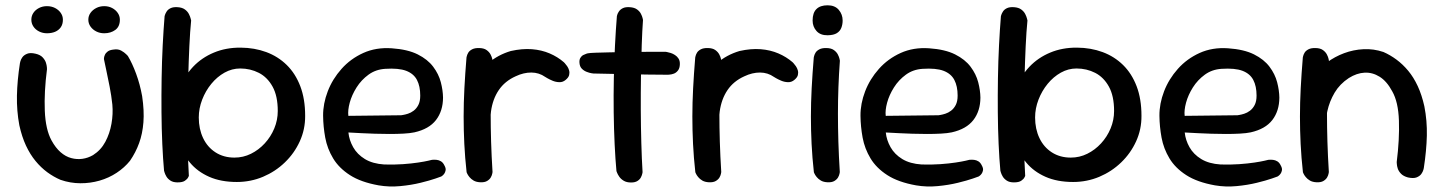

<svg xmlns="http://www.w3.org/2000/svg" viewBox="-20 -676 5346 711"><path d="M204 -10.1Q178.9 -20.8 155.2 -38.1Q131.6 -55.5 111.6 -79.8Q91.5 -104.1 76.2 -136.8Q61 -169.5 51.6 -212.1Q41.6 -265.8 42.7 -321.7Q43.8 -377.6 53.8 -442Q53.8 -442 55.5 -449Q57.2 -456 62.9 -464.1Q68.6 -472.1 80.4 -476.9Q92.1 -481.8 112.1 -477Q129.2 -473 138.1 -463.4Q146.9 -453.8 150 -444.1Q153.1 -434.4 153.6 -427.1Q154 -419.8 154 -419.8Q143.1 -335.4 145.9 -265.8Q148.8 -196.1 170.8 -156Q185.8 -128.5 204.4 -112.3Q223 -96.1 243.8 -90.6Q264.6 -85 285.2 -87.9Q305.9 -90.8 324.5 -101.6Q353.6 -120 370 -150.7Q386.4 -181.4 392.8 -217.8Q399.2 -254.1 396 -289.1Q392.5 -321.8 386 -355.2Q379.5 -388.6 373.6 -415.8Q367.8 -443 364.9 -457.2Q364.9 -457.2 365.2 -461.9Q365.6 -466.6 368.6 -473.2Q371.5 -479.9 379.1 -485.6Q386.8 -491.2 401.5 -492.6Q417.1 -495 428.8 -488.6Q440.4 -482.1 446.9 -475.5Q453.4 -468.9 453.4 -468.9Q469.9 -441.5 484.1 -402.8Q498.4 -364.1 506.4 -319.8Q514.4 -265.8 511.1 -223.2Q507.8 -180.6 495.2 -146.2Q482.8 -111.8 461.4 -80.6Q440.9 -55.1 412 -36.1Q383.1 -17 348.7 -7.1Q314.2 2.8 277.4 2.6Q240.5 2.5 204 -10.1ZM365.9 -552.8Q349.9 -552.8 336.6 -559.5Q323.3 -566.2 315.2 -577.6Q307.1 -589 307.1 -603.1Q307.1 -617.1 315.2 -628.4Q323.2 -639.6 336.5 -646.4Q349.8 -653.2 366 -653.2Q382.1 -653.2 395.1 -646.4Q408.1 -639.6 416 -628.2Q423.9 -616.8 423.9 -603.1Q423.9 -577.6 407 -565.2Q390 -552.8 365.9 -552.8ZM154 -552.8Q137.9 -552.8 124.6 -559.6Q111.2 -566.4 103.7 -577.8Q96.1 -589.1 96.1 -603.1Q96.1 -617.1 103.7 -628.4Q111.2 -639.6 124.5 -646.4Q137.7 -653.2 153.8 -653.2Q170.5 -653.2 183.8 -646.4Q197.1 -639.6 205 -628.2Q212.9 -616.8 212.9 -603.1Q212.9 -586.1 205 -574.9Q197.1 -563.8 183.9 -558.2Q170.7 -552.8 154 -552.8Z M857 -2.1Q797.9 -2.1 754.4 -21.4Q711 -40.6 683.2 -74.1Q655.4 -107.5 641.7 -151.6Q628 -195.6 628 -245.6Q628 -300.9 645.4 -347.8Q662.8 -394.6 694.9 -428.6Q727 -462.5 771.9 -481.2Q816.8 -500 871.4 -499.6Q922.6 -499.2 966.1 -483.1Q1009.5 -467 1041.8 -435.4Q1074 -403.8 1092 -356.8Q1110 -309.8 1110 -247Q1110.4 -197 1090.2 -152.7Q1070 -108.4 1034.9 -74.6Q999.9 -40.8 954.1 -21.4Q908.2 -2.1 857 -2.1ZM637.6 -0.6Q621.2 -0.6 611.2 -7.2Q601.1 -13.9 596.2 -22.4Q591.2 -31 589.4 -37.4Q587.5 -43.9 587.5 -43.9Q583.5 -87.2 581 -142.9Q578.5 -198.6 578 -260.9Q577.5 -323.2 578.5 -386.2Q579.5 -449.2 582.5 -508.1Q585.5 -567 589.5 -616Q589.5 -616 591.1 -621.3Q592.8 -626.6 597.4 -633.8Q602 -641 611.9 -645.8Q621.8 -650.5 638 -649.4Q655 -648.2 664.9 -640.8Q674.9 -633.4 679.7 -623.7Q684.5 -614 686.1 -607.1Q687.8 -600.2 687.8 -600.2Q683.8 -560.2 681.2 -504.8Q678.6 -449.2 677 -386.2Q675.4 -323.2 674.9 -258.6Q674.5 -193.9 675.4 -133.7Q676.4 -73.5 679.4 -24.5Q679.4 -24.5 676.5 -18.7Q673.6 -12.9 664.9 -6.8Q656.2 -0.6 637.6 -0.6ZM848.2 -92.4Q880.8 -92.4 909.4 -106.6Q938.1 -120.8 960.4 -145.1Q982.8 -169.4 995.7 -200.4Q1008.6 -231.5 1008.6 -264.9Q1008.6 -320.5 989.4 -355.2Q970.2 -390 938.6 -406.2Q907 -422.4 869.4 -422.4Q839 -422.4 811.4 -407Q783.9 -391.6 762.6 -365.6Q741.2 -339.5 728.7 -307.1Q716.1 -274.6 716.1 -240.9Q716.1 -198.6 732.1 -164.8Q748.1 -131 778.2 -111.7Q808.2 -92.4 848.2 -92.4Z M1382.2 10.4Q1316.2 -1.4 1275.7 -27.6Q1235.1 -53.8 1213.6 -89.6Q1192 -125.4 1184.4 -166.3Q1176.9 -207.2 1176.5 -247.2Q1176.1 -292.1 1193.7 -337.8Q1211.2 -383.4 1244.7 -420.9Q1278.1 -458.5 1325.4 -479.9Q1372.6 -501.2 1430.6 -497.2Q1489.6 -493.2 1526.8 -474.6Q1564 -455.9 1584.2 -428.8Q1604.5 -401.8 1612.4 -371.6Q1620.2 -341.5 1620.6 -314.6Q1620.4 -265.1 1594.6 -231.6Q1568.8 -198.1 1514.5 -185.9Q1498.5 -182.5 1474.4 -181.2Q1450.4 -179.9 1422.8 -179.9Q1395.2 -179.9 1368.4 -180.8Q1341.5 -181.6 1319.4 -182.8Q1297.4 -184 1283.8 -184.7Q1270.2 -185.4 1270.2 -185.4Q1273 -157.2 1287.9 -130.8Q1302.8 -104.4 1331.3 -87Q1359.9 -69.6 1403 -66.9Q1440.1 -65.8 1472.2 -68.1Q1504.4 -70.4 1528.6 -74.1Q1552.9 -77.8 1566.1 -80.9Q1579.4 -84.1 1579.4 -84.1Q1579.4 -84.1 1584.4 -84.4Q1589.5 -84.8 1597.4 -84Q1605.2 -83.2 1613 -78.6Q1620.8 -73.9 1625.8 -63.2Q1631.5 -53.1 1630.2 -45.6Q1628.9 -38 1625.1 -32.7Q1621.2 -27.4 1617.6 -24.9Q1613.9 -22.4 1613.9 -22.4Q1613.9 -22.4 1592.8 -14.9Q1571.6 -7.5 1537.2 0.9Q1502.8 9.4 1462.1 13.2Q1421.4 17.1 1382.2 10.4ZM1270 -247 1465.5 -249.2Q1465.5 -249.2 1472.8 -250.4Q1480 -251.5 1490.7 -254.9Q1501.4 -258.2 1511.9 -266.1Q1522.4 -274 1529.3 -287.4Q1536.2 -300.8 1536.2 -322Q1536.2 -356.8 1524.1 -379.9Q1512 -403.1 1484.1 -413.8Q1456.1 -424.4 1406.4 -421.1Q1371.4 -418.9 1344.8 -399.6Q1318.1 -380.2 1300.4 -352.2Q1282.8 -324.2 1275.1 -295.8Q1267.4 -267.2 1270 -247Z M1753.9 -114.4Q1741.4 -113 1733.8 -119.8Q1726.2 -126.6 1722.6 -136.3Q1719 -146 1717.7 -153.8Q1716.4 -161.6 1716.4 -161.6Q1712.8 -179 1710.9 -188.6Q1709 -198.2 1709.1 -206.6Q1709.1 -214.9 1709.7 -227.8Q1710.2 -240.8 1710.9 -264.1Q1714.9 -323.1 1734.6 -368.1Q1754.2 -413 1789.2 -443Q1824.2 -473 1871.5 -487.1Q1913.9 -496.6 1949.9 -493.8Q1985.9 -490.9 2015.4 -478.2Q2044.9 -465.6 2068 -445.6Q2068 -445.6 2071.8 -441.6Q2075.6 -437.6 2080.3 -430.8Q2085 -424 2087.4 -415.6Q2089.8 -407.1 2087.6 -398Q2085.4 -388.9 2074.5 -380Q2064.1 -371.2 2051 -371.7Q2037.9 -372.1 2026.1 -377.1Q2014.4 -382 2006.6 -386.6Q1998.9 -391.2 1998.9 -391.2Q1976.2 -407.2 1947.6 -407.4Q1918.9 -407.5 1889.5 -393.5Q1849.4 -375.5 1826.9 -342.2Q1804.4 -308.9 1798.2 -263.2Q1795.6 -237.9 1794.2 -222.6Q1792.9 -207.4 1792.2 -196.9Q1791.5 -186.4 1791.8 -175.1Q1792.1 -163.9 1793.1 -145.5Q1793.1 -145.5 1790.8 -138.5Q1788.5 -131.5 1780.1 -124.3Q1771.8 -117.1 1753.9 -114.4ZM1758.1 -1Q1743.6 -1.8 1734.1 -7.2Q1724.5 -12.8 1718.5 -20.2Q1712.5 -27.6 1710.2 -32.9Q1707.9 -38.2 1707.9 -38.2Q1701.9 -92.2 1699.4 -143Q1696.9 -193.8 1696.9 -244.4Q1696.9 -295.1 1699.7 -348.9Q1702.5 -402.6 1707.5 -463.2Q1707.5 -463.2 1708.8 -468.6Q1710 -473.9 1714.2 -481.1Q1718.5 -488.2 1728.4 -493.4Q1738.2 -498.5 1754.5 -498.1Q1771.9 -497.8 1781.8 -490.7Q1791.8 -483.6 1796.6 -474.3Q1801.4 -465 1802.8 -458.1Q1804.2 -451.2 1804.2 -451.2Q1800.6 -401.4 1798.8 -353Q1797 -304.6 1797 -254.8Q1797 -204.9 1798.6 -151.4Q1800.2 -97.9 1803.9 -38.8Q1803.9 -38.8 1802.8 -32.8Q1801.8 -26.8 1797.5 -19.1Q1793.2 -11.5 1783.9 -5.9Q1774.5 -0.2 1758.1 -1Z M2317 -0.2Q2300.5 -0.2 2290 -6.5Q2279.4 -12.8 2273.5 -21.3Q2267.6 -29.8 2265.2 -36.1Q2262.8 -42.4 2262.8 -42.4Q2258.8 -85.4 2256.1 -141.4Q2253.4 -197.5 2252.6 -260Q2251.8 -322.5 2253.1 -385.7Q2254.4 -448.9 2257.4 -507.9Q2260.4 -567 2264.4 -616Q2264.4 -616 2265.8 -621.3Q2267.2 -626.6 2272.1 -633.8Q2276.9 -641 2286.6 -645.8Q2296.2 -650.5 2312.3 -649.4Q2329.5 -648.2 2339.2 -641Q2349 -633.8 2353.5 -624.7Q2358.1 -615.7 2359.6 -608.9Q2361.1 -602.1 2361.1 -602.1Q2358.2 -562.9 2356.4 -508.9Q2354.6 -454.9 2353.6 -393.6Q2352.6 -332.2 2352.9 -269.1Q2353.2 -205.9 2354.9 -146.6Q2356.5 -87.4 2359.5 -38.4Q2359.5 -38.4 2358.4 -32.7Q2357.3 -26.9 2353.4 -19.3Q2349.6 -11.7 2340.8 -6Q2332 -0.2 2317 -0.2ZM2453.5 -399.2Q2374.5 -399.6 2303.9 -401.2Q2233.2 -402.8 2177.6 -403.8Q2177.6 -403.8 2170.4 -404.8Q2163.1 -405.9 2152.9 -409.8Q2142.6 -413.6 2134.8 -421.4Q2127 -429.2 2125.9 -442.6Q2124.8 -454.5 2129.1 -461.6Q2133.4 -468.8 2140 -472.2Q2146.6 -475.6 2151.5 -477.1Q2156.4 -478.5 2156.4 -478.5Q2164.4 -480.1 2186.2 -480.8Q2208.1 -481.5 2238.9 -482.2Q2269.8 -482.9 2305.4 -483.4Q2341.1 -483.9 2377.1 -484.1Q2413.1 -484.2 2445.1 -484.2Q2445.1 -484.2 2450.5 -483.2Q2455.9 -482.2 2463.8 -479.8Q2471.6 -477.4 2479.6 -472.2Q2487.6 -467.1 2492.8 -458.9Q2498 -450.8 2497.6 -438.2Q2497.2 -423.2 2490.4 -414.7Q2483.5 -406.1 2475 -403.2Q2466.6 -400.2 2460.1 -399.8Q2453.5 -399.2 2453.5 -399.2Z M2600.9 -114.4Q2588.4 -113 2580.8 -119.8Q2573.2 -126.6 2569.6 -136.3Q2566 -146 2564.7 -153.8Q2563.4 -161.6 2563.4 -161.6Q2559.8 -179 2557.9 -188.6Q2556 -198.2 2556.1 -206.6Q2556.1 -214.9 2556.7 -227.8Q2557.2 -240.8 2557.9 -264.1Q2561.9 -323.1 2581.6 -368.1Q2601.2 -413 2636.2 -443Q2671.2 -473 2718.5 -487.1Q2760.9 -496.6 2796.9 -493.8Q2832.9 -490.9 2862.4 -478.2Q2891.9 -465.6 2915 -445.6Q2915 -445.6 2918.8 -441.6Q2922.6 -437.6 2927.3 -430.8Q2932 -424 2934.4 -415.6Q2936.8 -407.1 2934.6 -398Q2932.4 -388.9 2921.5 -380Q2911.1 -371.2 2898 -371.7Q2884.9 -372.1 2873.1 -377.1Q2861.4 -382 2853.6 -386.6Q2845.9 -391.2 2845.9 -391.2Q2823.2 -407.2 2794.6 -407.4Q2765.9 -407.5 2736.5 -393.5Q2696.4 -375.5 2673.9 -342.2Q2651.4 -308.9 2645.2 -263.2Q2642.6 -237.9 2641.2 -222.6Q2639.9 -207.4 2639.2 -196.9Q2638.5 -186.4 2638.8 -175.1Q2639.1 -163.9 2640.1 -145.5Q2640.1 -145.5 2637.8 -138.5Q2635.5 -131.5 2627.1 -124.3Q2618.8 -117.1 2600.9 -114.4ZM2605.1 -1Q2590.6 -1.8 2581.1 -7.2Q2571.5 -12.8 2565.5 -20.2Q2559.5 -27.6 2557.2 -32.9Q2554.9 -38.2 2554.9 -38.2Q2548.9 -92.2 2546.4 -143Q2543.9 -193.8 2543.9 -244.4Q2543.9 -295.1 2546.7 -348.9Q2549.5 -402.6 2554.5 -463.2Q2554.5 -463.2 2555.8 -468.6Q2557 -473.9 2561.2 -481.1Q2565.5 -488.2 2575.4 -493.4Q2585.2 -498.5 2601.5 -498.1Q2618.9 -497.8 2628.8 -490.7Q2638.8 -483.6 2643.6 -474.3Q2648.4 -465 2649.8 -458.1Q2651.2 -451.2 2651.2 -451.2Q2647.6 -401.4 2645.8 -353Q2644 -304.6 2644 -254.8Q2644 -204.9 2645.6 -151.4Q2647.2 -97.9 2650.9 -38.8Q2650.9 -38.8 2649.8 -32.8Q2648.8 -26.8 2644.5 -19.1Q2640.2 -11.5 2630.9 -5.9Q2621.5 -0.2 2605.1 -1Z M3044.1 -1Q3029.6 -1.8 3020.1 -7.2Q3010.5 -12.8 3004.5 -20.2Q2998.5 -27.6 2996.2 -32.9Q2993.9 -38.2 2993.9 -38.2Q2987.9 -92.2 2985.4 -143Q2982.9 -193.8 2982.9 -244.4Q2982.9 -295.1 2985.7 -348.9Q2988.5 -402.6 2993.5 -463.2Q2993.5 -463.2 2994.8 -468.6Q2996 -473.9 3000.2 -481.1Q3004.5 -488.2 3014.4 -493.4Q3024.2 -498.5 3040.5 -498.1Q3057.9 -497.8 3067.8 -490.7Q3077.8 -483.6 3082.6 -474.3Q3087.4 -465 3088.8 -458.1Q3090.2 -451.2 3090.2 -451.2Q3086.6 -401.4 3084.8 -353Q3083 -304.6 3083 -254.8Q3083 -204.9 3084.6 -151.4Q3086.2 -97.9 3089.9 -38.8Q3089.9 -38.8 3088.8 -32.8Q3087.8 -26.8 3083.5 -19.1Q3079.2 -11.5 3069.9 -5.9Q3060.5 -0.2 3044.1 -1ZM3045 -545.4Q3017.9 -545 3003.6 -561.2Q2989.2 -577.4 2989.2 -600Q2989.2 -628.6 3003.4 -642.5Q3017.5 -656.4 3044.6 -656.4Q3071.8 -656.4 3086.1 -639.5Q3100.4 -622.6 3100.4 -600Q3100.4 -585.4 3095.5 -572.9Q3090.6 -560.4 3078.7 -553.1Q3066.8 -545.8 3045 -545.4Z M3372.2 10.4Q3306.2 -1.4 3265.7 -27.6Q3225.1 -53.8 3203.6 -89.6Q3182 -125.4 3174.4 -166.3Q3166.9 -207.2 3166.5 -247.2Q3166.1 -292.1 3183.7 -337.8Q3201.2 -383.4 3234.7 -420.9Q3268.1 -458.5 3315.4 -479.9Q3362.6 -501.2 3420.6 -497.2Q3479.6 -493.2 3516.8 -474.6Q3554 -455.9 3574.2 -428.8Q3594.5 -401.8 3602.4 -371.6Q3610.2 -341.5 3610.6 -314.6Q3610.4 -265.1 3584.6 -231.6Q3558.8 -198.1 3504.5 -185.9Q3488.5 -182.5 3464.4 -181.2Q3440.4 -179.9 3412.8 -179.9Q3385.2 -179.9 3358.4 -180.8Q3331.5 -181.6 3309.4 -182.8Q3287.4 -184 3273.8 -184.7Q3260.2 -185.4 3260.2 -185.4Q3263 -157.2 3277.9 -130.8Q3292.8 -104.4 3321.3 -87Q3349.9 -69.6 3393 -66.9Q3430.1 -65.8 3462.2 -68.1Q3494.4 -70.4 3518.6 -74.1Q3542.9 -77.8 3556.1 -80.9Q3569.4 -84.1 3569.4 -84.1Q3569.4 -84.1 3574.4 -84.4Q3579.5 -84.8 3587.4 -84Q3595.2 -83.2 3603 -78.6Q3610.8 -73.9 3615.8 -63.2Q3621.5 -53.1 3620.2 -45.6Q3618.9 -38 3615.1 -32.7Q3611.2 -27.4 3607.6 -24.9Q3603.9 -22.4 3603.9 -22.4Q3603.9 -22.4 3582.8 -14.9Q3561.6 -7.5 3527.2 0.9Q3492.8 9.4 3452.1 13.2Q3411.4 17.1 3372.2 10.4ZM3260 -247 3455.5 -249.2Q3455.5 -249.2 3462.8 -250.4Q3470 -251.5 3480.7 -254.9Q3491.4 -258.2 3501.9 -266.1Q3512.4 -274 3519.3 -287.4Q3526.2 -300.8 3526.2 -322Q3526.2 -356.8 3514.1 -379.9Q3502 -403.1 3474.1 -413.8Q3446.1 -424.4 3396.4 -421.1Q3361.4 -418.9 3334.8 -399.6Q3308.1 -380.2 3290.4 -352.2Q3272.8 -324.2 3265.1 -295.8Q3257.4 -267.2 3260 -247Z M3954 -2.1Q3894.9 -2.1 3851.4 -21.4Q3808 -40.6 3780.2 -74.1Q3752.4 -107.5 3738.7 -151.6Q3725 -195.6 3725 -245.6Q3725 -300.9 3742.4 -347.8Q3759.8 -394.6 3791.9 -428.6Q3824 -462.5 3868.9 -481.2Q3913.8 -500 3968.4 -499.6Q4019.6 -499.2 4063.1 -483.1Q4106.5 -467 4138.8 -435.4Q4171 -403.8 4189 -356.8Q4207 -309.8 4207 -247Q4207.4 -197 4187.2 -152.7Q4167 -108.4 4131.9 -74.6Q4096.9 -40.8 4051.1 -21.4Q4005.2 -2.1 3954 -2.1ZM3734.6 -0.6Q3718.2 -0.6 3708.2 -7.2Q3698.1 -13.9 3693.2 -22.4Q3688.2 -31 3686.4 -37.4Q3684.5 -43.9 3684.5 -43.9Q3680.5 -87.2 3678 -142.9Q3675.5 -198.6 3675 -260.9Q3674.5 -323.2 3675.5 -386.2Q3676.5 -449.2 3679.5 -508.1Q3682.5 -567 3686.5 -616Q3686.5 -616 3688.1 -621.3Q3689.8 -626.6 3694.4 -633.8Q3699 -641 3708.9 -645.8Q3718.8 -650.5 3735 -649.4Q3752 -648.2 3761.9 -640.8Q3771.9 -633.4 3776.7 -623.7Q3781.5 -614 3783.1 -607.1Q3784.8 -600.2 3784.8 -600.2Q3780.8 -560.2 3778.2 -504.8Q3775.6 -449.2 3774 -386.2Q3772.4 -323.2 3771.9 -258.6Q3771.5 -193.9 3772.4 -133.7Q3773.4 -73.5 3776.4 -24.5Q3776.4 -24.5 3773.5 -18.7Q3770.6 -12.9 3761.9 -6.8Q3753.2 -0.6 3734.6 -0.6ZM3945.2 -92.4Q3977.8 -92.4 4006.4 -106.6Q4035.1 -120.8 4057.4 -145.1Q4079.8 -169.4 4092.7 -200.4Q4105.6 -231.5 4105.6 -264.9Q4105.6 -320.5 4086.4 -355.2Q4067.2 -390 4035.6 -406.2Q4004 -422.4 3966.4 -422.4Q3936 -422.4 3908.4 -407Q3880.9 -391.6 3859.6 -365.6Q3838.2 -339.5 3825.7 -307.1Q3813.1 -274.6 3813.1 -240.9Q3813.1 -198.6 3829.1 -164.8Q3845.1 -131 3875.2 -111.7Q3905.2 -92.4 3945.2 -92.4Z M4479.2 10.4Q4413.2 -1.4 4372.7 -27.6Q4332.1 -53.8 4310.6 -89.6Q4289 -125.4 4281.4 -166.3Q4273.9 -207.2 4273.5 -247.2Q4273.1 -292.1 4290.7 -337.8Q4308.2 -383.4 4341.7 -420.9Q4375.1 -458.5 4422.4 -479.9Q4469.6 -501.2 4527.6 -497.2Q4586.6 -493.2 4623.8 -474.6Q4661 -455.9 4681.2 -428.8Q4701.5 -401.8 4709.4 -371.6Q4717.2 -341.5 4717.6 -314.6Q4717.4 -265.1 4691.6 -231.6Q4665.8 -198.1 4611.5 -185.9Q4595.5 -182.5 4571.4 -181.2Q4547.4 -179.9 4519.8 -179.9Q4492.2 -179.9 4465.4 -180.8Q4438.5 -181.6 4416.4 -182.8Q4394.4 -184 4380.8 -184.7Q4367.2 -185.4 4367.2 -185.4Q4370 -157.2 4384.9 -130.8Q4399.8 -104.4 4428.3 -87Q4456.9 -69.6 4500 -66.9Q4537.1 -65.8 4569.2 -68.1Q4601.4 -70.4 4625.6 -74.1Q4649.9 -77.8 4663.1 -80.9Q4676.4 -84.1 4676.4 -84.1Q4676.4 -84.1 4681.4 -84.4Q4686.5 -84.8 4694.4 -84Q4702.2 -83.2 4710 -78.6Q4717.8 -73.9 4722.8 -63.2Q4728.5 -53.1 4727.2 -45.6Q4725.9 -38 4722.1 -32.7Q4718.2 -27.4 4714.6 -24.9Q4710.9 -22.4 4710.9 -22.4Q4710.9 -22.4 4689.8 -14.9Q4668.6 -7.5 4634.2 0.9Q4599.8 9.4 4559.1 13.2Q4518.4 17.1 4479.2 10.4ZM4367 -247 4562.5 -249.2Q4562.5 -249.2 4569.8 -250.4Q4577 -251.5 4587.7 -254.9Q4598.4 -258.2 4608.9 -266.1Q4619.4 -274 4626.3 -287.4Q4633.2 -300.8 4633.2 -322Q4633.2 -356.8 4621.1 -379.9Q4609 -403.1 4581.1 -413.8Q4553.1 -424.4 4503.4 -421.1Q4468.4 -418.9 4441.8 -399.6Q4415.1 -380.2 4397.4 -352.2Q4379.8 -324.2 4372.1 -295.8Q4364.4 -267.2 4367 -247Z M5193.8 -18.9Q5177 -23.5 5168.2 -32.6Q5159.4 -41.8 5156.2 -51.4Q5153.1 -61.1 5152.7 -68.4Q5152.2 -75.8 5152.2 -75.8Q5162.8 -160.1 5160.4 -229.4Q5158.1 -298.6 5135.5 -338Q5115.6 -375.2 5089 -391.8Q5062.4 -408.4 5033.2 -406.9Q5004.1 -405.4 4975 -387.1Q4941.2 -364.9 4922.2 -332.7Q4903.2 -300.5 4895.4 -264.8Q4887.6 -229.1 4886.9 -195Q4887.8 -162.8 4887.9 -136.8Q4888 -110.9 4888.8 -91.1Q4889.6 -71.4 4890.8 -57.9Q4890.8 -57.9 4890.6 -53.8Q4890.4 -49.6 4888.2 -43.8Q4886 -37.9 4879.5 -32.9Q4873 -28 4859.4 -26.6Q4847.4 -25.6 4838 -31.6Q4828.6 -37.5 4823.3 -43.8Q4818 -50 4818 -50Q4807.1 -68.2 4806.4 -85.1Q4805.6 -102 4807.1 -123.1Q4808.5 -144.1 4804 -174.2Q4801.8 -210.5 4802.3 -241.4Q4802.9 -272.4 4807 -299.4Q4811.1 -326.5 4820.1 -350.9Q4829.1 -375.2 4845.1 -398Q4865 -423.5 4893.9 -444.8Q4922.8 -466.1 4957.2 -479Q4991.6 -491.9 5029 -493.8Q5066.4 -495.8 5102.9 -483.5Q5128 -472.5 5151.3 -455.3Q5174.6 -438.1 5194.7 -414Q5214.8 -389.9 5230 -357.2Q5245.2 -324.5 5254.6 -282.2Q5265 -229 5263.8 -173.8Q5262.5 -118.5 5252.5 -53.5Q5252.5 -53.5 5250.8 -46.7Q5249 -39.9 5243.3 -31.8Q5237.6 -23.8 5225.9 -19.1Q5214.1 -14.5 5193.8 -18.9ZM4855.1 -1Q4840.6 -1.8 4831.1 -7.2Q4821.5 -12.8 4815.5 -20.2Q4809.5 -27.6 4807.2 -32.9Q4804.9 -38.2 4804.9 -38.2Q4798.9 -92.2 4796.4 -143Q4793.9 -193.8 4793.9 -244.4Q4793.9 -295.1 4796.7 -348.9Q4799.5 -402.6 4804.5 -463.2Q4804.5 -463.2 4805.8 -468.6Q4807 -473.9 4811.2 -481.1Q4815.5 -488.2 4825.4 -493.4Q4835.2 -498.5 4851.5 -498.1Q4868.9 -497.8 4878.8 -490.7Q4888.8 -483.6 4893.6 -474.3Q4898.4 -465 4899.8 -458.1Q4901.2 -451.2 4901.2 -451.2Q4897.6 -401.4 4895.8 -353Q4894 -304.6 4894 -254.8Q4894 -204.9 4895.6 -151.4Q4897.2 -97.9 4900.9 -38.8Q4900.9 -38.8 4899.8 -32.8Q4898.8 -26.8 4894.5 -19.1Q4890.2 -11.5 4880.9 -5.9Q4871.5 -0.2 4855.1 -1Z"/></svg>

Font: Sour Gummy Black
Style: Regular
Weight: 900
Version: Version 1.000